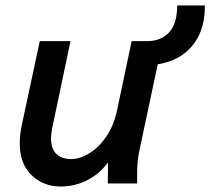

<svg xmlns="http://www.w3.org/2000/svg" viewBox="-20 -669 767 700"><path d="M52 -146Q52 -175 58 -206L125 -519H237L171 -205Q169 -194 167.5 -184Q166 -174 166 -164Q166 -126 186 -107.5Q206 -89 240 -89Q271 -89 305.5 -110Q340 -131 367.5 -171Q395 -211 407 -268L460 -519H573L489 -124Q484 -101 482 -81.5Q480 -62 480 -39V0H373L374 -77Q343 -35 298 -12Q253 11 201 11Q138 11 95 -30.5Q52 -72 52 -146ZM517 -519Q566 -519 596 -550.5Q626 -582 626 -649H727Q727 -577 699.5 -529Q672 -481 624 -456.5Q576 -432 517 -432Z"/></svg>

Font: Radio Canada Medium
Style: Italic
Weight: 500
Italic angle: -12°
Designer: Charles Daoud, Etienne Aubert Bonn, Alexandre Saumier Demers, Jacques Le Bailly
Foundry: Radio-Canada
Version: Version 2.104; ttfautohint (v1.8.4.7-5d5b);gftools[0.9.28.de